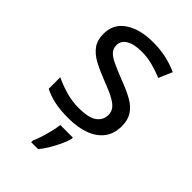

<svg xmlns="http://www.w3.org/2000/svg" viewBox="-229 -631 938 938"><g transform="rotate(45 239.5 -162.5)"><path d="M434 -148Q434 -96 408 -61Q382 -26 334 -8Q286 10 220 10Q164 10 123.5 1Q83 -8 52 -24V-104Q84 -88 129.5 -74.5Q175 -61 222 -61Q289 -61 319 -82.5Q349 -104 349 -140Q349 -160 338 -176Q327 -192 298.5 -208Q270 -224 217 -244Q165 -264 128 -284Q91 -304 71 -332Q51 -360 51 -404Q51 -472 106.5 -509Q162 -546 252 -546Q301 -546 343.5 -536.5Q386 -527 423 -510L393 -440Q359 -454 322 -464Q285 -474 246 -474Q192 -474 163.5 -456.5Q135 -439 135 -409Q135 -387 148 -371.5Q161 -356 191.5 -341.5Q222 -327 273 -307Q324 -288 360 -268Q396 -248 415 -219.5Q434 -191 434 -148ZM304 70Q300 88 287.5 115.5Q275 143 258.5 171Q242 199 224 221H176V209Q184 192 192.5 165.5Q201 139 208 110.5Q215 82 217 61H304Z"/></g></svg>

Font: Noto Sans Hebrew
Style: Regular
Weight: 400
Designer: Monotype Design Team
Foundry: Monotype Imaging Inc.
Version: Version 2.003;January 10, 2023;FontCreator 14.0.0.2877 64-bi